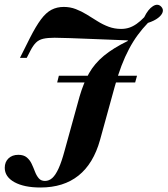

<svg xmlns="http://www.w3.org/2000/svg" viewBox="-22 -612 719 824"><path d="M151.6 192.7Q81.5 192.7 39.9 169.8Q-1.6 146.8 -1.6 108.1Q-1.6 83.1 14.5 67.7Q30.6 52.4 56.5 52.4Q79.8 52.4 93.1 63.7Q106.5 75 114.1 91.5Q121.8 108.1 128.2 125Q134.7 141.9 144.4 153.2Q154 164.5 171 164.5Q188.7 164.5 202.8 151.6Q216.9 138.7 229.8 110.1Q242.7 81.5 254.8 36.3L319.4 -197.6Q336.3 -255.6 360.1 -297.6Q383.9 -339.5 423.8 -372.6Q463.7 -405.6 526.6 -436.3V-438.7Q444.4 -441.9 382.3 -444.4Q320.2 -446.8 278.6 -448.4Q237.1 -450 212.1 -450Q182.3 -450 163.3 -445.6Q144.4 -441.1 132.3 -429Q120.2 -416.9 108.9 -395.2L92.7 -363.7H63.7L106.5 -449.2Q132.3 -500 154 -529Q175.8 -558.1 199.2 -570.2Q222.6 -582.3 251.6 -582.3Q279 -582.3 303.2 -573Q327.4 -563.7 350.4 -549.6Q373.4 -535.5 396.4 -521Q419.4 -506.5 444.4 -497.2Q469.4 -487.9 497.6 -487.9Q516.1 -487.9 532.3 -493.1Q548.4 -498.4 564.5 -509.7Q580.6 -521 596.8 -537.9Q613.7 -572.6 634.3 -585.5Q654.8 -598.4 669.4 -583.9Q679.8 -573.4 676.2 -560.5Q672.6 -547.6 656.5 -535.1Q640.3 -522.6 612.9 -513.7Q589.5 -489.5 569.4 -462.1Q549.2 -434.7 531.9 -402Q514.5 -369.4 499.2 -329.4Q483.9 -289.5 470.2 -239.5L407.3 -11.3Q379 90.3 314.9 141.5Q250.8 192.7 151.6 192.7ZM223.4 -258.1 230.6 -287.1H566.1L558.1 -258.1Z"/></svg>

Font: Playfair 5pt SemiExpanded Light ExtraBold
Style: Italic
Weight: 800
Italic angle: -15.6°
Version: Version 2.001;gftools[0.9.30]